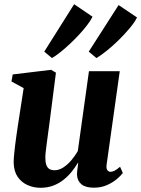

<svg xmlns="http://www.w3.org/2000/svg" viewBox="-20 -882 672 913"><path d="M172.5 11Q140 11 111.2 -1.8Q82.5 -14.5 64.2 -40.8Q46 -67 45 -108.5Q45 -125 47 -146Q49 -167 51.8 -190.2Q54.5 -213.5 58 -237Q61.5 -260.5 64.5 -281.5L92.5 -463L34.5 -494.5L40.5 -528L223 -550L246 -536.5L214 -287Q211 -266 208 -243.2Q205 -220.5 202.2 -199.2Q199.5 -178 197.5 -161Q195.5 -144 195.5 -133.5Q195.5 -112 200 -98.5Q204.5 -85 214.2 -78.8Q224 -72.5 239.5 -72.5Q261 -72.5 281.5 -86Q302 -99.5 319.5 -120.2Q337 -141 350 -163.5L403 -543.5H549.5L487 -99.5Q484.5 -81.5 490.2 -73.2Q496 -65 505.5 -65Q514.5 -65 524.8 -70.2Q535 -75.5 551 -89L564 -59.5Q555.5 -47.5 536.2 -31Q517 -14.5 489 -2Q461 10.5 426.5 10.5Q387.5 10.5 368.2 -5Q349 -20.5 346.5 -46.5Q346 -50.5 346.2 -57.2Q346.5 -64 347.5 -72.5Q348.5 -81 349.8 -90.2Q351 -99.5 352 -107L350.5 -108Q337.5 -86 320.5 -65Q303.5 -44 281.8 -26.8Q260 -9.5 232.8 0.8Q205.5 11 172.5 11ZM227 -606 190.5 -636.5 332.5 -862 420 -802.5Q411.5 -785 394.8 -763Q378 -741 356 -717.2Q334 -693.5 310.5 -671.5Q287 -649.5 265 -632.2Q243 -615 227 -606ZM438.5 -606 402 -636.5 544 -858 631.5 -799Q621 -777 597.2 -748.5Q573.5 -720 544.5 -691.5Q515.5 -663 487 -640.2Q458.5 -617.5 438.5 -606Z"/></svg>

Font: Merriweather 60pt ExtraBold
Style: Italic
Weight: 800
Italic angle: -7.8°
Version: Version 2.101